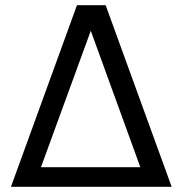

<svg xmlns="http://www.w3.org/2000/svg" viewBox="-20 -716 700 736"><path d="M638 0H22L275 -696H385ZM518 -75 328 -598 137 -75Z"/></svg>

Font: Amiko
Style: Regular
Weight: 400
Designer: Pablo Impallari, Rodrigo Fuenzalida, Andres Torresi
Foundry: Impallari Type
Version: Version 1.001; ttfautohint (v1.3)